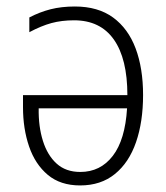

<svg xmlns="http://www.w3.org/2000/svg" viewBox="-20 -561 512 591"><path d="M210.4 -541Q281.7 -541 328.1 -507.1Q374.5 -473.1 397.5 -411.9Q420.4 -350.6 420.4 -268.6Q420.4 -186 398.7 -123.3Q377 -60.5 333.7 -25.4Q290.5 9.8 226.6 9.8Q166 9.8 127.2 -22.7Q88.4 -55.2 69.6 -109.9Q50.8 -164.6 50.8 -231V-268.1H372.1Q372.1 -380.4 330.3 -439.5Q288.6 -498.5 208 -498.5Q169.9 -498.5 138.4 -490Q106.9 -481.4 70.3 -461.9V-507.3Q102.1 -523.9 135.7 -532.5Q169.4 -541 210.4 -541ZM371.1 -227.5H99.1Q98.1 -171.9 112.1 -127.4Q126 -83 154.3 -57.4Q182.6 -31.7 227.1 -31.7Q289.1 -31.7 327.1 -81.1Q365.2 -130.4 371.1 -227.5Z"/></svg>

Font: Open Sans SemiCondensed Light
Style: Regular
Weight: 300
Width: 4
Designer: Monotype Design Team
Foundry: Monotype Imaging Inc.
Version: Version 3.000